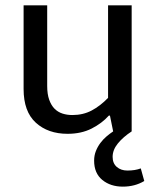

<svg xmlns="http://www.w3.org/2000/svg" viewBox="-20 -490 579 716"><path d="M383 -470H471V0Q439 21 419.5 45Q400 69 400 95Q400 119 415.5 132.5Q431 146 455 146Q484 146 505 138L518 185Q483 206 438 206Q392 206 361.5 181Q331 156 331 109Q331 90 337.5 73.5Q344 57 354.5 43Q365 29 377.5 18.5Q390 8 402 0L390 -59H386Q360 -30 321.5 -10.5Q283 9 232 9Q159 9 113.5 -32.5Q68 -74 68 -158V-470H156V-169Q156 -139 163.5 -118Q171 -97 183.5 -84.5Q196 -72 213 -66.5Q230 -61 250 -61Q290 -61 322 -78Q354 -95 383 -125Z"/></svg>

Font: Mukta Vaani
Style: Regular
Weight: 400
Designer: Noopur Datye, Girish Dalvi, Yashodeep Gholap, Pallavi Karambelkar
Foundry: Ek Type
Version: Version 2.538;PS 1.000;hotconv 16.6.51;makeotf.lib2.5.65220;